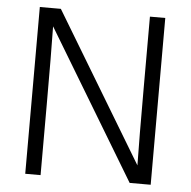

<svg xmlns="http://www.w3.org/2000/svg" viewBox="-50 -723 767 773"><g transform="rotate(5 333.5 -337.0)"><path d="M142 0H80V-674H165L527 -73Q525 -177 525 -388V-674H587V0H502L140 -601Q142 -493 142 -285Z"/></g></svg>

Font: Hind Kochi Light
Style: Regular
Weight: 300
Designer: Dhruvi Tolia
Foundry: Indian Type Foundry
Version: Version 0.702;PS 1.0;hotconv 1.0.81;makeotf.lib2.5.63406